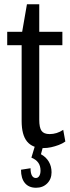

<svg xmlns="http://www.w3.org/2000/svg" viewBox="-20 -690 328 905"><path d="M184 8Q133 8 107.5 -23Q82 -54 82 -120V-526L107 -670H165V-126Q165 -88 176 -73Q187 -58 214 -58Q231 -58 247 -63Q263 -68 278 -78L288 -23Q274 -13 256.5 -6.5Q239 0 221 4Q203 8 184 8ZM14 -540H274V-477H14ZM150 195Q116 195 97.5 173Q79 151 79 110L124 103Q124 126 130.5 137.5Q137 149 149 149Q159 149 165 139.5Q171 130 171 114Q171 92 160.5 77Q150 62 128 53L144 0H183L173 37Q197 50 210 72Q223 94 223 122Q223 154 202.5 174.5Q182 195 150 195Z"/></svg>

Font: Pathway Extreme Condensed
Style: Regular
Weight: 400
Width: 3
Version: Version 1.001;gftools[0.9.26]